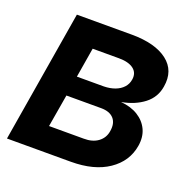

<svg xmlns="http://www.w3.org/2000/svg" viewBox="-103 -646 739 747"><g transform="rotate(20 266.5 -273.0)"><path d="M1.5 0 92.3 -545.9H321.3Q417.5 -545.4 467.8 -506.6Q518.1 -467.8 506.3 -398.9Q499 -352.5 462.2 -324Q425.3 -295.4 370.1 -285.2Q412.1 -281.7 441.4 -263.4Q470.7 -245.1 484.4 -215.6Q498 -186 491.7 -147.9Q480.5 -80.6 421.1 -40.3Q361.8 0 265.6 0ZM138.7 -101.6H282.2Q318.4 -101.1 341.6 -118.2Q364.7 -135.3 369.1 -164.1Q375 -198.2 357.9 -217.3Q340.8 -236.3 305.2 -236.3H161.6ZM174.8 -319.3H286.1Q312 -319.8 332.3 -327.4Q352.5 -335 365.2 -348.9Q377.9 -362.8 380.9 -381.8Q385.7 -410.6 365 -426.5Q344.2 -442.4 304.2 -442.4H195.3Z"/></g></svg>

Font: Inter Tight SemiBold
Style: Italic
Weight: 600
Italic angle: -9.39999°
Designer: Rasmus Andersson
Foundry: rsms
Version: Version 3.004